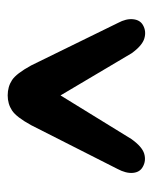

<svg xmlns="http://www.w3.org/2000/svg" viewBox="29 -785 389 487"><g transform="rotate(-90 223.5 -541.5)"><path d="M403.5 -373.5Q388 -364.5 369.8 -369.8Q351.5 -375 332 -402L225 -582.5L114.5 -403Q95 -375.5 77 -370.2Q59 -365 43.5 -374Q30 -381.5 28.5 -399Q27 -416.5 38.5 -438L149.5 -657Q170 -694.5 186.8 -705.5Q203.5 -716.5 225 -716.5Q247 -716.5 263.8 -705.5Q280.5 -694.5 301 -657L409 -436.5Q420 -416 418.2 -398.5Q416.5 -381 403.5 -373.5Z"/></g></svg>

Font: Fraunces 72pt S050 Black
Style: Regular
Weight: 900
Version: Version 1.000; ttfautohint (v1.8.3)